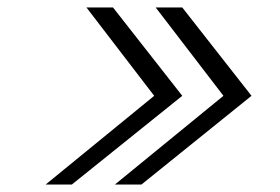

<svg xmlns="http://www.w3.org/2000/svg" viewBox="-20 -493 747 513"><path d="M102 0 392 -237 211 -473H282L467 -237L172 0ZM287 0 577 -237 396 -473H467L652 -237L358 0Z"/></svg>

Font: Coval
Style: Light Italic
Weight: 300
Foundry: Context Ltd
Version: Version 001.000